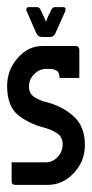

<svg xmlns="http://www.w3.org/2000/svg" viewBox="-20 -520 259 540"><path d="M203.1 -379.9Q203.1 -353.5 203.1 -300.8Q184.6 -300.8 147.5 -300.8Q147.5 -317.4 137.7 -322.3Q128.9 -326.2 125 -326.2Q120.1 -326.2 109.4 -326.2Q90.8 -326.2 76.2 -311.5Q61.5 -296.9 61.5 -276.4Q61.5 -255.9 78.1 -246.1Q94.7 -236.3 108.4 -233.4Q155.3 -221.7 186.5 -193.4Q218.8 -165 218.8 -112.3Q218.8 -66.4 187.5 -33.2Q156.2 0 114.3 0Q84 0 23.4 0Q18.6 0 15.6 -2Q12.7 -4.9 12.7 -9.8Q12.7 -28.3 12.7 -63.5Q44.9 -63.5 109.4 -63.5Q127.9 -63.5 141.6 -78.1Q156.2 -92.8 156.2 -114.3Q156.2 -133.8 141.6 -144.5Q127 -154.3 107.4 -160.2Q63.5 -170.9 32.2 -195.3Q0 -220.7 0 -278.3Q0 -322.3 29.3 -356.4Q58.6 -390.6 99.6 -390.6Q130.9 -390.6 193.4 -390.6Q198.2 -390.6 200.2 -387.7Q203.1 -384.8 203.1 -379.9ZM122.1 -487.3Q124 -493.2 127 -496.1Q129.9 -500 135.7 -500Q142.6 -500 157.2 -500Q163.1 -500 164.1 -496.1Q165 -493.2 163.1 -487.3Q154.3 -467.8 136.7 -428.7Q134.8 -422.9 129.9 -418.9Q126 -416 120.1 -416Q112.3 -416 98.6 -416Q91.8 -416 87.9 -418.9Q84 -422.9 81.1 -428.7Q72.3 -448.2 55.7 -487.3Q52.7 -493.2 54.7 -496.1Q55.7 -500 61.5 -500Q68.4 -500 83 -500Q88.9 -500 91.8 -496.1Q94.7 -492.2 96.7 -487.3Q100.6 -478.5 109.4 -459Q112.3 -466.8 115.2 -473.6Q118.2 -480.5 122.1 -487.3Z"/></svg>

Font: Lega 2020-21MOD
Style: Regular
Weight: 400
Designer: SIL Open Font License
Foundry: SIL Open Font License
Version: Version 1.00;July 1, 2020;FontCreator 13.0.0.2670 32-bit